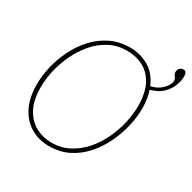

<svg xmlns="http://www.w3.org/2000/svg" viewBox="-170 -940 1120 1121"><g transform="rotate(30 389.5 -379.5)"><path d="M297 11Q230 11 175.5 -20.5Q121 -52 89 -114Q57 -176 57 -266Q57 -324 71.5 -387Q86 -450 115.5 -510Q145 -570 189 -618.5Q233 -667 292 -696Q351 -725 424 -725Q492 -725 549 -692Q606 -659 636 -588Q669 -595 692.5 -612Q716 -629 728.5 -649Q741 -669 741 -684Q741 -696 735.5 -703.5Q730 -711 725 -719.5Q720 -728 723 -743Q726 -757 736 -763.5Q746 -770 756 -770Q779 -770 779 -736Q779 -705 765.5 -671Q752 -637 722.5 -609Q693 -581 643 -568Q661 -519 661 -450Q661 -395 646.5 -332Q632 -269 603.5 -208.5Q575 -148 531 -98Q487 -48 429 -18.5Q371 11 297 11ZM300 -14Q365 -14 418 -42Q471 -70 511.5 -116.5Q552 -163 579 -220.5Q606 -278 619.5 -337.5Q633 -397 633 -449Q633 -539 604 -594Q575 -649 526 -674.5Q477 -700 417 -700Q353 -700 300 -672.5Q247 -645 207 -598.5Q167 -552 140 -495.5Q113 -439 99 -379Q85 -319 85 -266Q85 -177 115 -121.5Q145 -66 194 -40Q243 -14 300 -14Z"/></g></svg>

Font: Noto Serif Thin
Style: Italic
Weight: 100
Italic angle: -12°
Designer: Monotype Design Team
Foundry: Monotype Imaging Inc.
Version: Version 2.014; ttfautohint (v1.8.4.7-5d5b)